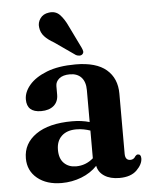

<svg xmlns="http://www.w3.org/2000/svg" viewBox="-51 -733 618 787"><g transform="rotate(-5 258.0 -339.5)"><path d="M33.5 -102.5Q33.5 -163.5 86.5 -200.5Q139.5 -237.5 235.5 -237.5Q275 -237.5 307 -228V-359.5Q307 -393.5 290.2 -411.8Q273.5 -430 243 -430Q214.5 -430 199.2 -417.5Q184 -405 184 -387V-351.5Q184 -322.5 165 -306.2Q146 -290 113 -290Q54.5 -290 54.5 -343Q54.5 -373.5 79 -402.2Q103.5 -431 151.2 -449.8Q199 -468.5 269.5 -468.5Q354.5 -468.5 396.5 -432.5Q438.5 -396.5 438.5 -333.5V-86Q438.5 -59 460 -59Q474 -59 481.5 -72.5Q486.5 -78.5 492 -78.5Q505 -78.5 505 -61.5Q505 -37.5 480.5 -13.2Q456 11 409 11Q371 11 347 -4.8Q323 -20.5 318 -47Q291.5 -19 252.8 -4Q214 11 171.5 11Q109.5 11 71.5 -20.2Q33.5 -51.5 33.5 -102.5ZM167.5 -125.5Q167.5 -89.5 186.5 -70.8Q205.5 -52 236 -52Q276 -52 307 -79V-193Q294 -197.5 279.8 -200.2Q265.5 -203 249.5 -203Q211 -203 189.2 -182.5Q167.5 -162 167.5 -125.5ZM256 -626.5 301 -534Q304.5 -526.5 305.8 -519.8Q307 -513 301.5 -507.5Q297 -503 289.5 -503Q282 -503 275 -506.5L190.5 -565.5Q165 -580 151 -595.5Q137 -611 134.5 -632.5Q131.5 -652 143.5 -669.2Q155.5 -686.5 179.5 -689.5Q206.5 -693.5 224 -675.8Q241.5 -658 256 -626.5Z"/></g></svg>

Font: Fraunces 72pt Soft SemiBold
Style: Regular
Weight: 600
Version: Version 1.000;[b76b70a41]